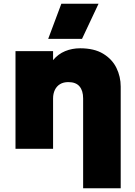

<svg xmlns="http://www.w3.org/2000/svg" viewBox="-20 -792 720 1022"><path d="M422.5 210V-268Q422.5 -309.5 403.2 -332.2Q384 -355 343.5 -355Q317.5 -355 299.5 -344Q281.5 -333 272 -313.2Q262.5 -293.5 262.5 -268V0H62.5V-520H262.5V-472Q289.5 -504.5 326.8 -519.8Q364 -535 406.5 -535Q481.5 -535 529.2 -506Q577 -477 599.8 -430.5Q622.5 -384 622.5 -331V210ZM236.5 -585 306.5 -772H504.5L416.5 -585Z"/></svg>

Font: Geologica Roman Black
Style: Regular
Weight: 900
Designer: Sindre Bremnes, Frode Helland
Foundry: Monokrom Skriftforlag AS
Version: Version 1.010;gftools[0.9.28]